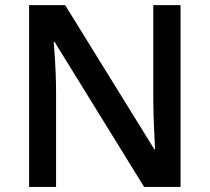

<svg xmlns="http://www.w3.org/2000/svg" viewBox="-20 -734 823 754"><path d="M689 0H545.9L194.8 -568.8H190.9L193.4 -537.1Q200.2 -446.3 200.2 -371.1V0H94.2V-713.9H235.8L585.9 -147.9H588.9Q587.9 -159.2 585 -229.7Q582 -300.3 582 -339.8V-713.9H689Z"/></svg>

Font: OpenSans-Semibold
Style: Regular
Weight: 600
Foundry: Ascender Corporation
Version: Version 1.10